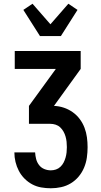

<svg xmlns="http://www.w3.org/2000/svg" viewBox="-20 -793 540 1028"><path d="M252 215Q226 215 200.5 210.5Q175 206 152.5 194Q130 182 111.5 163.5Q93 145 81 122Q69 99 63 74Q57 49 57 23H168Q169 41 173.5 58.5Q178 76 189 90.5Q200 105 217 112Q234 119 252 119Q266 119 279.5 114.5Q293 110 303.5 100Q314 90 320.5 77.5Q327 65 331 51Q335 37 336.5 23Q338 9 338 -5Q338 -20 336.5 -34Q335 -48 331 -62Q327 -76 320 -88.5Q313 -101 302.5 -111Q292 -121 278 -125.5Q264 -130 250 -130H135V-226L279 -424H59V-520H412V-424L269 -226Q296 -225 321.5 -216.5Q347 -208 369 -192.5Q391 -177 407 -155.5Q423 -134 432.5 -109Q442 -84 445.5 -57.5Q449 -31 449 -5Q449 23 445 51Q441 79 430 105Q419 131 401 152.5Q383 174 359 188.5Q335 203 307.5 209Q280 215 252 215ZM194 -600 105 -740 154 -773 250 -663 346 -773 395 -740 306 -600Z"/></svg>

Font: Iosevka Curly
Style: Bold
Weight: 700
Monospace: yes
Designer: Belleve Invis
Foundry: Belleve Invis
Version: Version 22.1.2; ttfautohint (v1.8.4)